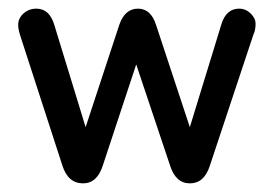

<svg xmlns="http://www.w3.org/2000/svg" viewBox="-20 -415 635 444"><path d="M178 -121 106 -356Q95 -395 64 -395Q47 -395 34.5 -384Q22 -373 22 -357Q22 -352 23.5 -345Q25 -338 27 -332L124 -33Q137 9 172 9Q205 9 218 -33L295 -266L373 -33Q386 9 419 9Q452 9 465 -31L566 -335Q569 -341 570 -347.5Q571 -354 571 -360Q571 -373 559.5 -384Q548 -395 533 -395Q503 -395 492 -359L419 -121L341 -357Q329 -395 299 -395Q269 -395 256 -358Z"/></svg>

Font: Beiruti Medium
Style: Regular
Weight: 500
Designer: Arlette Boutros
Foundry: Boutros
Version: Version 1.41